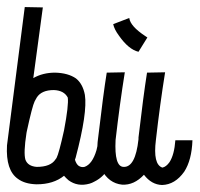

<svg xmlns="http://www.w3.org/2000/svg" viewBox="-20 -528 571 549"><path d="M133.8 -270.5Q98.6 -270.5 85 -249Q82 -244.1 79.1 -238.3Q72.3 -224.6 56.6 -152.3Q55.7 -149.4 55.7 -147.5Q46.9 -90.8 52.7 -71.3Q59.6 -52.7 85 -50.8Q125 -50.8 138.7 -72.3Q140.6 -74.2 141.6 -76.2Q148.4 -88.9 163.1 -155.3Q176.8 -227.5 173.8 -249Q163.1 -269.5 133.8 -270.5ZM50.8 -507.8 102.5 -506.8 75.2 -304.7Q102.5 -320.3 137.7 -320.3Q174.8 -319.3 197.3 -303.7Q216.8 -288.1 222.7 -256.8Q230.5 -206.1 196.3 -77.1Q195.3 -73.2 194.3 -71.3Q198.2 -58.6 205.1 -53.7Q212.9 -48.8 221.7 -50.8Q244.1 -58.6 255.9 -98.6Q259.8 -112.3 260.7 -127H310.5Q305.7 -36.1 250 -8.8Q243.2 -4.9 236.3 -2.9Q202.1 6.8 175.8 -12.7Q168 -19.5 163.1 -25.4Q132.8 -1 85 -1H84Q50.8 -2 31.2 -16.6Q-3.9 -41 0 -112.3Z M285.2 -320.3 336.9 -321.3Q322.3 -230.5 310.5 -127.9Q306.6 -51.8 333 -50.8Q367.2 -48.8 376 -129.9Q376 -132.8 376 -134.8Q389.6 -252 400.4 -320.3L452.1 -321.3Q437.5 -230.5 425.8 -127.9Q417 -57.6 444.3 -48.8Q455.1 -50.8 464.8 -64.5Q478.5 -85.9 481.4 -127H530.3Q528.3 -70.3 506.8 -37.1Q480.5 0 443.4 1Q413.1 0 391.6 -28.3Q363.3 2 329.1 0Q291 -3.9 270.5 -43Q252.9 -81.1 260.7 -134.8Q275.4 -259.8 285.2 -320.3ZM349.6 -476.6Q352.5 -453.1 395.5 -424.8Q399.4 -421.9 401.4 -420.9L376 -379.9Q347.7 -386.7 320.3 -425.8Q306.6 -444.3 303.7 -459Z"/></svg>

Font: Bratas-flat
Style: flat
Weight: 400
Designer: MUHAMMAD YONI
Version: Version 001.000